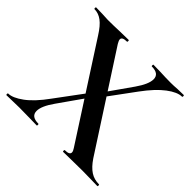

<svg xmlns="http://www.w3.org/2000/svg" viewBox="-155 -791 956 956"><g transform="rotate(45 323.5 -312.5)"><path d="M404 -12Q437 -12 437 -29Q437 -38 428 -51L117 -533Q90 -576 65 -594.5Q40 -613 12 -613Q9 -613 9 -619Q9 -625 12 -625L55 -624Q83 -622 97 -622Q132 -622 184 -624L241 -625Q243 -625 243 -619Q243 -613 241 -613Q207 -613 207 -596Q207 -588 216 -573L533 -83Q558 -46 584 -29Q610 -12 644 -12Q647 -12 647 -6Q647 0 644 0Q615 0 599 -1L539 -2L457 -1Q438 0 404 0Q401 0 401 -6Q401 -12 404 -12ZM5 -12Q36 -12 81 -45Q126 -78 175 -146L298 -312L316 -298L205 -140Q166 -85 166 -51Q166 -12 218 -12Q220 -12 220 -6Q220 0 218 0Q185 0 168 -1L94 -2L47 -1Q34 0 5 0Q2 0 2 -6Q2 -12 5 -12ZM317 -326 428 -484Q467 -540 467 -574Q467 -613 415 -613Q413 -613 413 -619Q413 -625 415 -625L465 -624Q505 -622 539 -622Q560 -622 586 -624L628 -625Q631 -625 631 -619Q631 -613 628 -613Q596 -613 551.5 -579.5Q507 -546 457 -478L335 -312Z"/></g></svg>

Font: Cormorant SC
Style: Bold
Weight: 700
Designer: Christian Thalmann (Catharsis Fonts)
Foundry: Catharsis Fonts
Version: Version 4.000